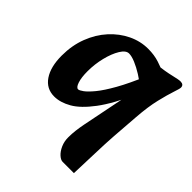

<svg xmlns="http://www.w3.org/2000/svg" viewBox="-194 -620 969 969"><g transform="rotate(45 291.0 -135.5)"><path d="M143 16Q87 16 55.5 -30.5Q24 -77 24 -157Q24 -230 47.5 -291Q71 -352 111.5 -396.5Q152 -441 203 -465.5Q254 -490 309 -490Q352 -490 387.5 -478.5Q423 -467 448 -455L419 -321Q392 -344 361.5 -363Q331 -382 303.5 -393.5Q276 -405 257 -405Q235 -405 215.5 -373Q196 -341 184 -292.5Q172 -244 172 -193Q172 -149 181 -122Q190 -95 203 -95Q211 -95 229 -108Q247 -121 273 -152.5Q299 -184 331.5 -241.5Q364 -299 401 -387L432 -290Q379 -170 329 -103.5Q279 -37 232.5 -10.5Q186 16 143 16ZM407 219Q393 219 377 204.5Q361 190 350 165.5Q339 141 339 112Q339 86 342 61.5Q345 37 350 11L415 -313L384 -337L390 -463Q454 -471 490.5 -480Q527 -489 540 -489Q564 -489 564 -468Q564 -460 553 -427.5Q542 -395 528.5 -339Q515 -283 509 -203L498 -56Q494 -1 492 73Q490 147 487 219Z"/></g></svg>

Font: Alkatra
Style: Bold
Weight: 700
Designer: Suman Bhandary
Version: Version 1.100;gftools[0.9.22]